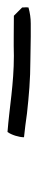

<svg xmlns="http://www.w3.org/2000/svg" viewBox="185 -534 102 512"><g transform="rotate(-90 236.0 -278.0)"><path d="M126 -265C147 -263 168 -260 190 -257C236 -252 280 -248 331 -248C351 -248 374 -247 394 -247H429C444 -247 457 -249 472 -253C473 -259 472 -265 472 -270L450 -292C414 -292 378 -293 343 -292C268 -292 205 -304 140 -309C132 -298 126 -278 126 -265Z"/></g></svg>

Font: SolarCharger
Style: 152
Weight: 100
Designer: Mew Too
Foundry: Cannot Into Space Fonts/KineticPlasma Fonts
Version: Version 1.100